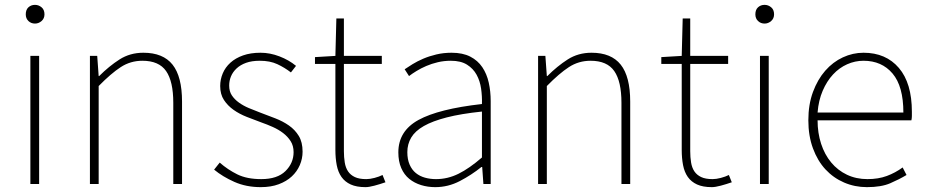

<svg xmlns="http://www.w3.org/2000/svg" viewBox="-20 -757 3814 790"><path d="M105 -527H141V0H105ZM124 -660Q108 -660 97 -670.5Q86 -681 86 -698Q86 -717 97 -727Q108 -737 124 -737Q139 -737 151 -727Q163 -717 163 -698Q163 -681 151 -670.5Q139 -660 124 -660Z M380 -527 386 -444H388Q429 -485 472 -512.5Q515 -540 570 -540Q651 -540 690 -491Q729 -442 729 -339V0H693V-334Q693 -422 663.5 -464.5Q634 -507 566 -507Q517 -507 477 -481Q437 -455 386 -403V0H350V-527Z M1053 13Q993 13 944.5 -8.5Q896 -30 861 -59L884 -88Q917 -59 956.5 -39.5Q996 -20 1055 -20Q1121 -20 1154.5 -53Q1188 -86 1188 -131Q1188 -157 1176 -176Q1164 -195 1145 -209.5Q1126 -224 1102.5 -234.5Q1079 -245 1056 -253Q1026 -264 995.5 -276Q965 -288 941 -305Q917 -322 901.5 -345.5Q886 -369 886 -403Q886 -430 896.5 -455Q907 -480 928 -499Q949 -518 980 -529Q1011 -540 1052 -540Q1091 -540 1130 -525Q1169 -510 1198 -486L1177 -459Q1151 -479 1121 -493Q1091 -507 1049 -507Q1016 -507 992.5 -498.5Q969 -490 953.5 -475.5Q938 -461 930.5 -443Q923 -425 923 -405Q923 -381 934 -364.5Q945 -348 963 -335Q981 -322 1003.5 -312.5Q1026 -303 1050 -294Q1082 -282 1113 -270Q1144 -258 1169 -240.5Q1194 -223 1209.5 -197.5Q1225 -172 1225 -133Q1225 -104 1213.5 -77.5Q1202 -51 1180.5 -31Q1159 -11 1127 1Q1095 13 1053 13Z M1360 -527 1364 -681H1395V-527H1551V-494H1395V-135Q1395 -110 1398.5 -88.5Q1402 -67 1412 -52Q1422 -37 1440 -28.5Q1458 -20 1487 -20Q1502 -20 1521 -25Q1540 -30 1554 -37L1566 -7Q1543 1 1520.5 7Q1498 13 1484 13Q1447 13 1423 2Q1399 -9 1385 -29Q1371 -49 1365.5 -77.5Q1360 -106 1360 -140V-494H1276V-522Z M1771 13Q1740 13 1712.5 4.5Q1685 -4 1664 -21Q1643 -38 1631 -65.5Q1619 -93 1619 -130Q1619 -218 1702 -263.5Q1785 -309 1963 -329Q1964 -361 1959.5 -392.5Q1955 -424 1941 -449.5Q1927 -475 1901.5 -491Q1876 -507 1835 -507Q1807 -507 1781.5 -501Q1756 -495 1734 -485.5Q1712 -476 1694 -465Q1676 -454 1663 -444L1645 -472Q1658 -481 1677.5 -493Q1697 -505 1721.5 -515.5Q1746 -526 1775.5 -533Q1805 -540 1838 -540Q1884 -540 1915 -524Q1946 -508 1964.5 -480.5Q1983 -453 1991 -417Q1999 -381 1999 -341V0H1969L1964 -70H1961Q1920 -37 1872 -12Q1824 13 1771 13ZM1774 -20Q1822 -20 1866.5 -42Q1911 -64 1963 -109V-298Q1877 -289 1818.5 -274Q1760 -259 1724 -238.5Q1688 -218 1672 -191Q1656 -164 1656 -131Q1656 -101 1665.5 -79.5Q1675 -58 1691 -45Q1707 -32 1728.5 -26Q1750 -20 1774 -20Z M2224 -527 2230 -444H2232Q2273 -485 2316 -512.5Q2359 -540 2414 -540Q2495 -540 2534 -491Q2573 -442 2573 -339V0H2537V-334Q2537 -422 2507.5 -464.5Q2478 -507 2410 -507Q2361 -507 2321 -481Q2281 -455 2230 -403V0H2194V-527Z M2785 -527 2789 -681H2820V-527H2976V-494H2820V-135Q2820 -110 2823.5 -88.5Q2827 -67 2837 -52Q2847 -37 2865 -28.5Q2883 -20 2912 -20Q2927 -20 2946 -25Q2965 -30 2979 -37L2991 -7Q2968 1 2945.5 7Q2923 13 2909 13Q2872 13 2848 2Q2824 -9 2810 -29Q2796 -49 2790.5 -77.5Q2785 -106 2785 -140V-494H2701V-522Z M3107 -527H3143V0H3107ZM3126 -660Q3110 -660 3099 -670.5Q3088 -681 3088 -698Q3088 -717 3099 -727Q3110 -737 3126 -737Q3141 -737 3153 -727Q3165 -717 3165 -698Q3165 -681 3153 -670.5Q3141 -660 3126 -660Z M3547 13Q3497 13 3453 -6Q3409 -25 3376.5 -60Q3344 -95 3325 -146.5Q3306 -198 3306 -262Q3306 -327 3325 -378.5Q3344 -430 3375.5 -466Q3407 -502 3448 -521Q3489 -540 3533 -540Q3625 -540 3678.5 -477.5Q3732 -415 3732 -297Q3732 -289 3732 -280Q3732 -271 3730 -262H3344Q3344 -210 3358.5 -165.5Q3373 -121 3400 -88.5Q3427 -56 3465 -38Q3503 -20 3549 -20Q3594 -20 3629 -33Q3664 -46 3694 -68L3710 -37Q3680 -19 3643 -3Q3606 13 3547 13ZM3697 -294Q3697 -402 3652.5 -454.5Q3608 -507 3533 -507Q3498 -507 3465.5 -492.5Q3433 -478 3407.5 -450.5Q3382 -423 3365 -383.5Q3348 -344 3344 -294Z"/></svg>

Font: Kinto Sans Thin
Style: Regular
Weight: 100
Designer: Authors: Ryoko NISHIZUKA  (kana & ideographs); Paul D. Hunt (Latin, Greek & Cyrillic); Wenlong ZHANG  (bopomofo); Sandol
Foundry: Adobe Systems Incorporated, ookami Inc.
Version: Version 0.001